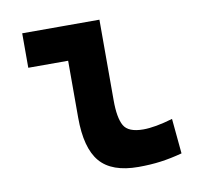

<svg xmlns="http://www.w3.org/2000/svg" viewBox="-64 -588 715 667"><g transform="rotate(-10 293.0 -254.5)"><path d="M373 9.8Q278.8 9.8 237.3 -39.1Q195.8 -87.9 195.8 -195.3V-517.6H327.6V-232.9Q327.6 -171.4 343.3 -143.6Q358.9 -115.7 412.1 -115.7Q453.1 -115.7 516.1 -134.3L527.8 -10.7Q487.8 0 451.4 4.9Q415 9.8 373 9.8ZM55.2 -396V-517.6H218.8V-396Z"/></g></svg>

Font: Cascadia Mono
Style: Regular
Weight: 400
Monospace: yes
Designer: Aaron Bell
Foundry: Saja Typeworks
Version: Version 2404.023